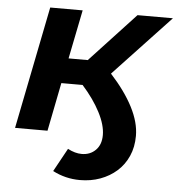

<svg xmlns="http://www.w3.org/2000/svg" viewBox="-53 -585 775 837"><g transform="rotate(5 335.0 -167.0)"><path d="M327 202Q264 202 208 173L264 71Q296 88 325 88Q362 88 386 64Q410 40 410 -2Q410 -46 381.5 -101Q353 -156 303 -212H210L168 0H26L133 -536H275L232 -322H316L515 -536H670L422 -272Q486 -202 520 -136Q554 -70 554 -11Q554 38 536.5 77.5Q519 117 488 144.5Q457 172 416 187Q375 202 327 202Z"/></g></svg>

Font: Argentum Sans Medium
Style: Italic
Weight: 500
Italic angle: -11°
Designer: Julieta Ulanovsky (font), Cristiano Sobral (main changes and remaster)
Foundry: Julieta Ulanovsky (font), Cristiano Sobral (main changes and remaster)
Version: Version 2.007;June 15, 2022;FontCreator 14.0.0.2814 64-bit; 